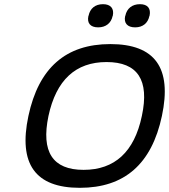

<svg xmlns="http://www.w3.org/2000/svg" viewBox="-20 -890 809 919"><path d="M362 9C149 9 67 -105 116 -335C165 -565 295 -679 508 -679C722 -679 804 -565 755 -335C706 -105 576 9 362 9ZM212 -335C176 -163 232 -77 380 -77C529 -77 623 -163 659 -335C696 -507 639 -593 490 -593C342 -593 249 -507 212 -335ZM403 -813C396 -780 412 -759 450 -759C487 -759 512 -780 519 -813L520 -815C527 -849 510 -870 473 -870C435 -870 411 -849 404 -815ZM579 -813C572 -780 589 -759 627 -759C664 -759 688 -780 695 -813L696 -815C703 -849 687 -870 650 -870C612 -870 587 -849 580 -815Z"/></svg>

Font: LT Wave Text Italic
Style: Regular
Weight: 400
Designer: Daniel Lyons
Version: Version 2.5 (Glyphs App)